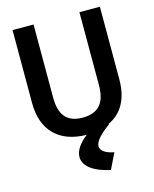

<svg xmlns="http://www.w3.org/2000/svg" viewBox="-125 -706 813 1015"><g transform="rotate(-15 281.5 -198.5)"><path d="M396 140C349 131 323 113 323 88C323 61 355 27 407 -10L404 -12C477 -45 521 -115 521 -226V-623H409V-225C409 -134 375 -80 282 -80C192 -80 158 -134 158 -222V-623H43V-223C43 -75 128 12 279 13C235 47 211 83 211 117C211 164 257 205 354 226Z"/></g></svg>

Font: Inconsolata SemiExpanded
Style: Bold
Weight: 700
Width: 6
Monospace: yes
Designer: Raph Levien, Cyreal, Brenton Simpson
Foundry: Raph Levien, Cyreal, Google
Version: Version 3.100